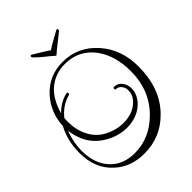

<svg xmlns="http://www.w3.org/2000/svg" viewBox="-213 -781 943 943"><g transform="rotate(-45 258.5 -309.5)"><path d="M354 -677Q359 -677 359 -671Q359 -667 355 -663Q336 -647 308.5 -626Q281 -605 266 -591Q263 -588 261 -588Q259 -588 256 -591Q241 -605 215.5 -625Q190 -645 173 -663Q169 -667 169 -672Q169 -675 172 -677Q175 -679 181 -675Q195 -666 218 -652.5Q241 -639 261 -625Q281 -639 305.5 -652Q330 -665 347 -675Q350 -677 354 -677ZM227 59Q132 59 71 1Q3 -61 3 -169Q3 -253 39 -320Q44 -411 102 -475Q165 -544 261 -544Q367 -544 439 -462Q509 -383 509 -265Q509 -112 421 -23Q342 59 227 59ZM195 24Q298 24 377 -54Q466 -141 466 -276Q466 -383 414 -454Q357 -529 261 -529Q192 -529 142 -485Q99 -447 77 -371Q100 -393 120.5 -404.5Q141 -416 164 -421L166 -422Q173 -422 173 -414Q173 -409 168 -407Q111 -392 72 -343L71 -329V-317Q71 -260 94 -216Q118 -168 165 -144Q212 -120 260 -120Q332 -120 371 -165Q391 -187 391 -216Q391 -235 381 -248Q371 -263 353 -264Q346 -264 346 -271Q346 -279 354 -279Q379 -278 394 -258Q409 -239 409 -211Q409 -185 393 -159Q375 -130 341 -111Q304 -91 258 -91Q205 -91 156 -116Q107 -141 78.5 -181.5Q50 -222 40 -286Q28 -251 23 -223.5Q18 -196 18 -169Q18 -76 71 -23Q118 24 195 24Z"/></g></svg>

Font: Puppies Play
Style: Regular
Weight: 400
Designer: Robert E. Leuschke
Foundry: Robert E. Leuschke
Version: Version 1.010; ttfautohint (v1.8.3)